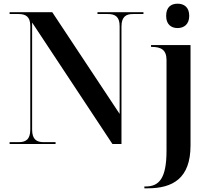

<svg xmlns="http://www.w3.org/2000/svg" viewBox="-20 -780 1146 1040"><path d="M942 -628C976 -628 1005 -648 1005 -694C1005 -742 976 -760 942 -760C907 -760 880 -742 880 -694C880 -648 907 -628 942 -628ZM32 0H281V-10H217C179 -10 154 -24 154 -78V-658L589 0H638V-636C638 -690 663 -704 700 -704H757V-714H508V-704H565C603 -704 628 -690 628 -639V-163L263 -714H32V-704H81C119 -704 144 -690 144 -640V-78C144 -24 119 -10 81 -10H32ZM762 240H780C915 240 1012 187 1012 8V-536H798V-526H801C850 -526 882 -512 882 -455V36C882 188 841 230 769 230H762Z"/></svg>

Font: Noto Serif Display SemiBold
Style: Regular
Weight: 600
Designer: Monotype Design Team
Foundry: Monotype Imaging Inc.
Version: Version 2.009